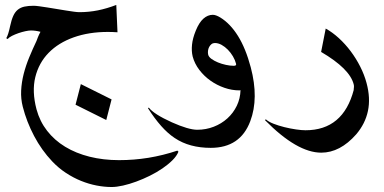

<svg xmlns="http://www.w3.org/2000/svg" viewBox="-20 -436 1557 778"><path d="M432.1 -33.2 410.6 50.3 286.1 -11.7 307.6 -95.2ZM703.1 178.7Q696.3 195.8 679 213.1Q661.6 230.5 638.4 246.3Q615.2 262.2 587.6 275.9Q560.1 289.6 532.2 299.8Q504.4 310.1 478.5 315.9Q452.6 321.8 432.1 321.8Q402.8 321.8 371.3 315.7Q339.8 309.6 308.3 296.9Q276.9 284.2 247.1 264.6Q217.3 245.1 191.4 217.8Q148.4 172.4 118.2 115Q87.9 57.6 72.3 -3.4Q64 -35.6 65.7 -69.1Q67.4 -102.5 75.9 -136.2Q84.5 -169.9 98.4 -203.6Q112.3 -237.3 127.9 -270Q130.4 -276.9 133.8 -285.6Q137.2 -294.4 144 -307.1Q124 -312.5 105.5 -312.5Q96.7 -312.5 83 -309.6Q69.3 -306.6 55.2 -301.8Q41 -296.9 28.8 -290.8Q16.6 -284.7 10.7 -277.8L5.4 -281.2Q13.7 -294.9 21 -330.1Q26.4 -355.5 33.7 -371.6Q41 -387.7 52.2 -396.7Q63.5 -405.8 79.1 -409.2Q94.7 -412.6 116.2 -412.6Q124.5 -412.6 139.2 -410.6Q153.8 -408.7 171.6 -405.8Q189.5 -402.8 209 -399.7Q228.5 -396.5 246.3 -393.6Q264.2 -390.6 278.8 -388.7Q293.5 -386.7 301.8 -386.7Q339.8 -386.7 376.5 -394Q413.1 -401.4 451.2 -416L456.1 -305.2Q435.5 -306.6 417 -306.6Q340.3 -306.6 278.6 -284.7Q216.8 -262.7 177 -221.9Q137.2 -181.2 123 -123.3Q108.9 -65.4 127.9 6.8Q141.1 55.7 170.9 94Q200.7 132.3 244.1 158.7Q287.6 185.1 343 199Q398.4 212.9 462.4 212.9Q522.5 212.9 581.5 203.4Q640.6 193.8 698.7 174.3Z M936.5 -177.7Q932.6 -192.9 923.8 -207.8Q915 -222.7 903.3 -234.6Q891.6 -246.6 877.9 -254.2Q864.3 -261.7 850.6 -261.7Q842.8 -261.7 836.9 -257.1Q831.1 -252.4 827.4 -245.4Q823.7 -238.3 822.8 -230Q821.8 -221.7 823.7 -213.9Q826.2 -205.1 836.9 -197.3Q847.7 -189.5 863 -183.1Q878.4 -176.8 895.5 -173.1Q912.6 -169.4 927.2 -169.4Q939 -169.4 936.5 -177.7ZM996.1 -163.1Q1029.3 -37.6 994.1 55.2Q953.6 163.1 834 163.1Q791 163.1 754.6 153.3Q718.3 143.6 687.5 123Q659.7 104.5 633.1 74.5Q606.4 44.4 579.6 2.4L583 0Q603 26.4 676.3 59.6Q744.1 89.8 779.3 89.8Q814.5 89.8 845.9 77.6Q877.4 65.4 901.4 43.7Q925.3 22 939.5 -7.3Q953.6 -36.6 954.6 -70.8Q953.1 -69.8 949.7 -69.8Q919.4 -69.8 889.2 -80.3Q858.9 -90.8 833 -109.1Q807.1 -127.4 787.8 -152.6Q768.6 -177.7 760.7 -207Q755.4 -229 758.1 -255.1Q760.7 -281.2 773.4 -312Q786.6 -344.7 804.2 -360.4Q821.8 -376 842.3 -376Q854.5 -376 872.6 -365.2Q913.1 -340.3 944.3 -290.3Q975.6 -240.2 996.1 -163.1Z M1465.3 -99.6Q1481.9 -38.1 1470.9 13.7Q1460 65.4 1423.3 108.4Q1357.9 182.6 1281.7 182.6Q1183.6 182.6 1053.7 50.8L1057.1 47.4Q1067.4 57.1 1087.9 65.2Q1108.4 73.2 1132.1 79.1Q1155.8 85 1179 88.4Q1202.1 91.8 1217.8 91.8Q1370.6 91.8 1413.6 -72.3H1413.1Q1414.1 -78.6 1414.3 -84Q1414.6 -89.4 1413.1 -94.7Q1397 -157.7 1281.2 -225.6L1299.8 -320.3Q1327.1 -305.2 1353 -281.5Q1378.9 -257.8 1400.9 -228.5Q1422.9 -199.2 1439.7 -166Q1456.5 -132.8 1465.3 -99.6Z"/></svg>

Font: XB Khoramshahr
Style: Oblique
Weight: 400
Italic angle: 12°
Designer: Behnam
Foundry: Irmug
Version: Version 8.005 2009